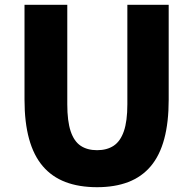

<svg xmlns="http://www.w3.org/2000/svg" viewBox="-20 -765 803 799"><path d="M384 14Q309 14 252.5 -7.5Q196 -29 158 -73.5Q120 -118 101 -187Q82 -256 82 -350V-745H260V-331Q260 -261 274 -219Q288 -177 315.5 -158.5Q343 -140 384 -140Q425 -140 453 -158.5Q481 -177 495.5 -219Q510 -261 510 -331V-745H682V-350Q682 -256 663.5 -187Q645 -118 607.5 -73.5Q570 -29 514 -7.5Q458 14 384 14Z"/></svg>

Font: Noto Sans SC Thin Black
Style: Regular
Weight: 900
Version: Version 2.004-H2;hotconv 1.0.118;makeotfexe 2.5.65603